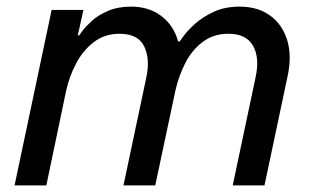

<svg xmlns="http://www.w3.org/2000/svg" viewBox="-20 -560 947 580"><path d="M24 0 136 -530H232L215 -453H219Q219 -453 228.5 -466Q238 -479 257 -496.5Q276 -514 306 -527Q336 -540 376 -540Q430 -540 467.5 -511.5Q505 -483 518 -435H523Q523 -435 534.5 -451Q546 -467 568.5 -487.5Q591 -508 625 -524Q659 -540 704 -540Q759 -540 796 -513Q833 -486 847.5 -439Q862 -392 849 -331L779 0H683L752 -326Q765 -385 744.5 -421.5Q724 -458 670 -458Q625 -458 592.5 -433.5Q560 -409 540 -370Q520 -331 510 -287L449 0H353L422 -326Q434 -382 415.5 -420Q397 -458 341 -458Q296 -458 263 -432.5Q230 -407 209.5 -367.5Q189 -328 180 -287L120 0Z"/></svg>

Font: Be Vietnam Pro
Style: Italic
Weight: 400
Italic angle: -12°
Designer: Lam Bao, Tony Le, Vietanh Nguyen
Foundry: Yellow Type Foundry
Version: Version 1.002; ttfautohint (v1.8.3)